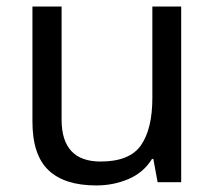

<svg xmlns="http://www.w3.org/2000/svg" viewBox="-20 -556 658 586"><path d="M533 -536V0H461L448 -71H444Q418 -29 372 -9.5Q326 10 274 10Q177 10 128 -36.5Q79 -83 79 -185V-536H168V-191Q168 -63 287 -63Q376 -63 410.5 -113Q445 -163 445 -257V-536Z"/></svg>

Font: Noto Sans Multani
Style: Regular
Weight: 400
Designer: Monotype Design Team
Foundry: Monotype Imaging Inc.
Version: Version 2.002; ttfautohint (v1.8.4.7-5d5b)